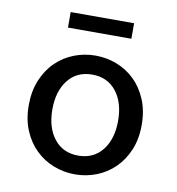

<svg xmlns="http://www.w3.org/2000/svg" viewBox="-77 -735 755 817"><g transform="rotate(10 300.0 -326.5)"><path d="M300 12Q252 12 208 -5Q164 -22 130 -55Q96 -88 76 -135.5Q56 -183 56 -244Q56 -305 76 -353Q96 -401 130 -434Q164 -467 208 -484Q252 -501 300 -501Q348 -501 392 -484Q436 -467 470 -434Q504 -401 524 -353Q544 -305 544 -244Q544 -183 524 -135.5Q504 -88 470 -55Q436 -22 392 -5Q348 12 300 12ZM300 -69Q366 -69 404 -117Q442 -165 442 -244Q442 -323 404 -371Q366 -419 300 -419Q234 -419 196 -371Q158 -323 158 -244Q158 -165 196 -117Q234 -69 300 -69ZM163 -598V-665H437V-598Z"/></g></svg>

Font: SauceCodePro Nerd Font Mono
Style: Regular
Weight: 500
Monospace: yes
Designer: Paul D. Hunt, Teo Tuominen
Foundry: Adobe Systems Incorporated
Version: Version 2.030;PS 1.000;hotconv 16.6.51;makeotf.lib2.5.65220;